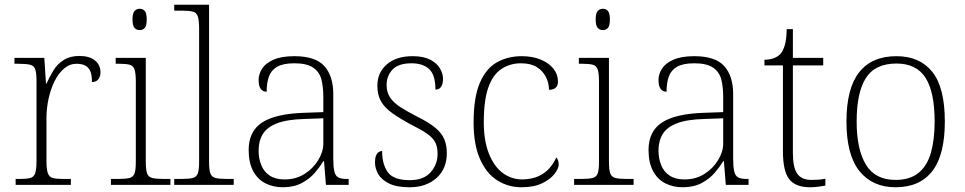

<svg xmlns="http://www.w3.org/2000/svg" viewBox="-20 -780 4069 810"><path d="M46 0V-25H64Q92 -25 107.5 -29Q123 -33 128.5 -49.5Q134 -66 134 -101V-439Q134 -473 128.5 -488Q123 -503 106.5 -507Q90 -511 56 -511H41V-536H167L174 -427H176Q189 -456 205.5 -483Q222 -510 249 -527Q276 -544 315 -544Q357 -544 380.5 -525Q404 -506 404 -475Q404 -459 395.5 -446.5Q387 -434 368 -434Q368 -463 361 -479.5Q354 -496 339.5 -503.5Q325 -511 303 -511Q274 -511 250.5 -491Q227 -471 210.5 -438Q194 -405 185 -364Q176 -323 176 -280V-100Q176 -65 182 -49Q188 -33 203 -29Q218 -25 246 -25H279V0Z M448 0V-25H475Q509 -25 525.5 -29Q542 -33 547.5 -48Q553 -63 553 -97V-435Q553 -471 547.5 -487Q542 -503 526.5 -507Q511 -511 483 -511H468V-536H595V-98Q595 -64 600.5 -48.5Q606 -33 623 -29Q640 -25 673 -25H699V0ZM569 -653Q556 -653 547.5 -662.5Q539 -672 539 -698Q539 -724 547.5 -733.5Q556 -743 569 -743Q583 -743 591 -733.5Q599 -724 599 -698Q599 -672 591 -662.5Q583 -653 569 -653Z M715 0V-25H742Q776 -25 792.5 -29Q809 -33 814.5 -48.5Q820 -64 820 -98V-659Q820 -695 814.5 -711Q809 -727 793.5 -731Q778 -735 750 -735H715V-760H862V-98Q862 -64 867.5 -48.5Q873 -33 890 -29Q907 -25 940 -25H966V0Z M1173 10Q1133 10 1100 -6.5Q1067 -23 1048 -58.5Q1029 -94 1029 -147Q1029 -226 1085.5 -263Q1142 -300 1261 -304L1344 -307V-371Q1344 -413 1336 -444.5Q1328 -476 1301.5 -494.5Q1275 -513 1222 -513Q1175 -513 1149.5 -498.5Q1124 -484 1114.5 -457Q1105 -430 1105 -393Q1089 -393 1080 -405Q1071 -417 1071 -443Q1071 -467 1085.5 -490Q1100 -513 1133.5 -528Q1167 -543 1222 -543Q1311 -543 1348.5 -501Q1386 -459 1386 -383V-111Q1386 -76 1390.5 -57Q1395 -38 1407 -31.5Q1419 -25 1445 -25H1451V0H1355L1347 -100H1344Q1331 -78 1309 -52Q1287 -26 1253.5 -8Q1220 10 1173 10ZM1181 -23Q1228 -23 1264.5 -46Q1301 -69 1322.5 -104.5Q1344 -140 1344 -174V-281L1263 -278Q1190 -276 1148 -259.5Q1106 -243 1088.5 -214Q1071 -185 1071 -145Q1071 -112 1082 -84Q1093 -56 1117.5 -39.5Q1142 -23 1181 -23Z M1708 10Q1653 10 1621 -6Q1589 -22 1575.5 -46Q1562 -70 1562 -95Q1562 -112 1566 -122.5Q1570 -133 1577 -138Q1584 -143 1592 -143Q1592 -87 1616 -53.5Q1640 -20 1709 -20Q1767 -20 1796.5 -53Q1826 -86 1826 -131Q1826 -156 1818.5 -174.5Q1811 -193 1789 -210.5Q1767 -228 1724 -249Q1668 -279 1634.5 -303Q1601 -327 1586.5 -354Q1572 -381 1572 -418Q1572 -474 1612 -508.5Q1652 -543 1721 -543Q1766 -543 1794.5 -528.5Q1823 -514 1836 -491.5Q1849 -469 1849 -447Q1849 -426 1841 -414Q1833 -402 1817 -402Q1817 -464 1790.5 -488.5Q1764 -513 1716 -513Q1661 -513 1636 -486.5Q1611 -460 1611 -421Q1611 -391 1625.5 -369Q1640 -347 1668.5 -328.5Q1697 -310 1738 -289Q1789 -264 1816.5 -241Q1844 -218 1854.5 -192.5Q1865 -167 1865 -134Q1865 -68 1821.5 -29Q1778 10 1708 10Z M2180 10Q2124 10 2078 -19Q2032 -48 2005 -109Q1978 -170 1978 -263Q1978 -370 2004.5 -431Q2031 -492 2077 -517.5Q2123 -543 2181 -543Q2227 -543 2261.5 -528.5Q2296 -514 2315 -490Q2334 -466 2334 -435Q2334 -424 2329.5 -416.5Q2325 -409 2316.5 -405Q2308 -401 2296 -401Q2296 -430 2283 -455.5Q2270 -481 2244.5 -497Q2219 -513 2178 -513Q2132 -513 2096 -489.5Q2060 -466 2040.5 -412Q2021 -358 2021 -264Q2021 -186 2042.5 -132Q2064 -78 2100.5 -50.5Q2137 -23 2184 -23Q2224 -24 2251.5 -36.5Q2279 -49 2297.5 -70Q2316 -91 2327 -116Q2332 -110 2334.5 -103Q2337 -96 2337 -86Q2337 -69 2319 -46Q2301 -23 2266.5 -6.5Q2232 10 2180 10Z M2402 0V-25H2429Q2463 -25 2479.5 -29Q2496 -33 2501.5 -48Q2507 -63 2507 -97V-435Q2507 -471 2501.5 -487Q2496 -503 2480.5 -507Q2465 -511 2437 -511H2422V-536H2549V-98Q2549 -64 2554.5 -48.5Q2560 -33 2577 -29Q2594 -25 2627 -25H2653V0ZM2523 -653Q2510 -653 2501.5 -662.5Q2493 -672 2493 -698Q2493 -724 2501.5 -733.5Q2510 -743 2523 -743Q2537 -743 2545 -733.5Q2553 -724 2553 -698Q2553 -672 2545 -662.5Q2537 -653 2523 -653Z M2860 10Q2820 10 2787 -6.5Q2754 -23 2735 -58.5Q2716 -94 2716 -147Q2716 -226 2772.5 -263Q2829 -300 2948 -304L3031 -307V-371Q3031 -413 3023 -444.5Q3015 -476 2988.5 -494.5Q2962 -513 2909 -513Q2862 -513 2836.5 -498.5Q2811 -484 2801.5 -457Q2792 -430 2792 -393Q2776 -393 2767 -405Q2758 -417 2758 -443Q2758 -467 2772.5 -490Q2787 -513 2820.5 -528Q2854 -543 2909 -543Q2998 -543 3035.5 -501Q3073 -459 3073 -383V-111Q3073 -76 3077.5 -57Q3082 -38 3094 -31.5Q3106 -25 3132 -25H3138V0H3042L3034 -100H3031Q3018 -78 2996 -52Q2974 -26 2940.5 -8Q2907 10 2860 10ZM2868 -23Q2915 -23 2951.5 -46Q2988 -69 3009.5 -104.5Q3031 -140 3031 -174V-281L2950 -278Q2877 -276 2835 -259.5Q2793 -243 2775.5 -214Q2758 -185 2758 -145Q2758 -112 2769 -84Q2780 -56 2804.5 -39.5Q2829 -23 2868 -23Z M3398 10Q3336 10 3309.5 -24Q3283 -58 3283 -142V-504H3205V-528Q3226 -528 3243 -534Q3260 -540 3271 -551Q3282 -562 3290 -586.5Q3298 -611 3299 -657H3325V-536H3453V-504H3325V-134Q3325 -73 3343.5 -47Q3362 -21 3403 -21Q3420 -21 3433 -22Q3446 -23 3462 -26V3Q3446 6 3430 8Q3414 10 3398 10Z M3758 10Q3661 10 3606 -58Q3551 -126 3551 -267Q3551 -407 3604.5 -475Q3658 -543 3762 -543Q3860 -543 3913 -477Q3966 -411 3966 -267Q3966 -126 3913 -58Q3860 10 3758 10ZM3758 -21Q3819 -21 3855.5 -51Q3892 -81 3907.5 -136.5Q3923 -192 3923 -267Q3923 -392 3884.5 -452Q3846 -512 3762 -512Q3672 -512 3633 -451Q3594 -390 3594 -267Q3594 -150 3633 -85.5Q3672 -21 3758 -21Z"/></svg>

Font: Noto Serif Thai ExtraLight
Style: Regular
Weight: 250
Version: Version 2.001